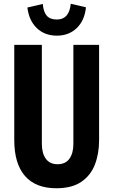

<svg xmlns="http://www.w3.org/2000/svg" viewBox="-20 -989 604 1023"><path d="M280 14Q170 14 113 -51.5Q56 -117 56 -243V-750H203V-222Q203 -173 224 -143.5Q245 -114 287 -114Q329 -114 350 -143.5Q371 -173 371 -222V-750H508V-243Q508 -170 485.5 -112Q463 -54 413 -20Q363 14 280 14ZM283 -799Q218 -799 176 -839.5Q134 -880 126 -949L208 -968Q211 -927 228.5 -906Q246 -885 283 -885Q349 -885 357 -969L438 -950Q431 -880 389 -839.5Q347 -799 283 -799Z"/></svg>

Font: Freeman
Style: Regular
Weight: 400
Designer: Vernon Adams, Aoife Mooney, Rodrigo Fuenzalida
Foundry: Rodrigo Fuenzalida
Version: Version 1.000; ttfautohint (v1.8.4.7-5d5b)